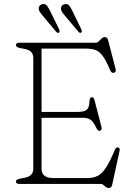

<svg xmlns="http://www.w3.org/2000/svg" viewBox="-20 -912 662 952"><path d="M59 -688Q59 -700 76 -700H455Q462.5 -700 469.5 -707Q476.5 -714 483.8 -721Q491 -728 499 -728Q512.5 -728 516 -713L553 -570.5Q557.5 -553.5 544 -551Q532.5 -548.5 525 -566.5Q505 -615 487.5 -637Q470 -659 450.8 -665Q431.5 -671 405 -671H186V-357H364Q398 -357 410.2 -367.8Q422.5 -378.5 423.5 -407.5Q424.5 -428 432.5 -429.5Q444.5 -432 448.5 -416L483 -283Q487 -266.5 475.5 -263.5Q465.5 -261 458 -277Q445 -305 431.2 -316.5Q417.5 -328 390 -328H186V-75Q186 -52.5 200.5 -40.8Q215 -29 247.5 -29H411.5Q441 -29 462.8 -39.2Q484.5 -49.5 504.8 -79.8Q525 -110 549.5 -169Q555 -182.5 565 -181Q576.5 -179.5 572.5 -162L536 5Q533 20 519 20Q508 20 498.5 10Q489 0 479 0H76Q59 0 59 -12Q59 -22 78 -26L104 -31Q145 -39 145 -75V-625Q145 -661 104 -669L78 -674Q59 -678 59 -688ZM230 -854.5 273 -767Q277.5 -754.5 273 -750.5Q266 -746 258.5 -754.5L194 -831.5Q187.5 -839.5 181 -847.8Q174.5 -856 172.5 -864.5Q170.5 -876 176.2 -883Q182 -890 191 -891.5Q205.5 -894 213.2 -883.5Q221 -873 230 -854.5ZM340.5 -854.5 383 -767Q388.5 -755 383 -750.5Q376 -746 369 -754.5L304 -831.5Q297.5 -839.5 291 -847.8Q284.5 -856 283 -864.5Q281 -876 286.5 -883Q292 -890 301.5 -891.5Q316 -894 323.8 -883.5Q331.5 -873 340.5 -854.5Z"/></svg>

Font: Fraunces 9pt S100 Thin
Style: Regular
Weight: 100
Version: Version 1.000; ttfautohint (v1.8.3)